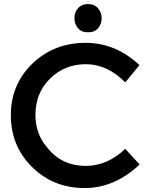

<svg xmlns="http://www.w3.org/2000/svg" viewBox="-20 -920 737 948"><path d="M398 8.5Q243.5 8.5 138.5 -95.2Q33.5 -199 33.5 -351.5Q33.5 -503 140 -606Q247.5 -708.5 402.5 -708.5Q551.5 -708.5 668.5 -598.5L598.5 -513Q510 -603 404 -603Q299.5 -603 227.2 -532Q155 -461 155 -352.5Q155 -259 212 -193Q282.5 -101 404 -101Q509.5 -101 598.5 -185L669.5 -108Q546 8.5 398 8.5ZM414.5 -760.5Q381.5 -760.5 364.5 -781.5Q347.5 -802.5 347.5 -830Q347.5 -861 366 -880.5Q384.5 -900 414.5 -900Q445.5 -900 463.8 -879.5Q482 -859 482 -830Q482 -802.5 465 -781.5Q448 -760.5 414.5 -760.5Z"/></svg>

Font: Argentum Novus Medium
Style: Regular
Weight: 500
Designer: Julieta Ulanovsky (font) & Cristiano Sobral (main changes)
Foundry: Julieta Ulanovsky (font) & Cristiano Sobral (main changes)
Version: Version 3.00;November 27, 2020;FontCreator 13.0.0.2655 64-bi